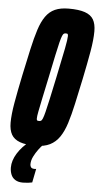

<svg xmlns="http://www.w3.org/2000/svg" viewBox="-60 -733 507 969"><g transform="rotate(5 193.5 -248.5)"><path d="M142 8Q92 8 62 -3Q32 -14 19 -37Q6 -60 6 -97Q6 -138 16.5 -198Q27 -258 44 -340Q60 -416 73 -474.5Q86 -533 99.5 -575Q113 -617 132 -644Q151 -671 179 -683.5Q207 -696 249 -696Q300 -696 330.5 -685.5Q361 -675 374 -652.5Q387 -630 387 -593Q387 -551 376.5 -490.5Q366 -430 349 -348Q334 -277 321.5 -220Q309 -163 295.5 -120.5Q282 -78 262.5 -49.5Q243 -21 214 -6.5Q185 8 142 8ZM148 -118Q154 -118 158 -120Q162 -122 166.5 -132.5Q171 -143 177 -167Q183 -191 192.5 -234Q202 -277 216 -344Q238 -448 247 -495Q256 -542 256 -557Q256 -564 254.5 -566.5Q253 -569 251 -569.5Q249 -570 245 -570Q239 -570 235 -568Q231 -566 226.5 -555.5Q222 -545 216 -521Q210 -497 201 -454.5Q192 -412 178 -344Q163 -274 154 -230.5Q145 -187 140.5 -164Q136 -141 136 -130Q136 -124 137.5 -121.5Q139 -119 142 -118.5Q145 -118 148 -118ZM94 199Q70 199 55 189.5Q40 180 33.5 163.5Q27 147 27 128Q27 93 49.5 56.5Q72 20 112 -11L180 0Q170 9 157 26.5Q144 44 134 64Q124 84 124 104Q124 113 129 119Q134 125 147 125Q149 125 150 125Q151 125 155 124L141 194Q133 196 120 197.5Q107 199 94 199Z"/></g></svg>

Font: Saira UltraCondensed Black
Style: Italic
Weight: 900
Width: 1
Italic angle: -12°
Designer: Hector Gatti with collaboration of the Omnibus-Type team
Foundry: Omnibus-Type
Version: Version 1.101